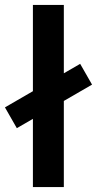

<svg xmlns="http://www.w3.org/2000/svg" viewBox="-65 -756 392 776"><path d="M68 0V-736H193V0ZM3 -238 -45 -322 259 -498 307 -414Z"/></svg>

Font: MulishBold
Style: Bold
Weight: 700
Designer: Vernon Adams
Foundry: Vernon Adams
Version: Version 3.602; ttfautohint (v1.8.3)